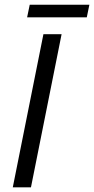

<svg xmlns="http://www.w3.org/2000/svg" viewBox="-20 -803 403 823"><path d="M34.8 0 166.1 -656.3H244L112.7 0ZM96.2 -728.6 107.4 -782.6H363.1L352 -728.6Z"/></svg>

Font: Source Sans Variable
Style: Italic
Weight: 200
Italic angle: -11°
Designer: Paul D. Hunt
Foundry: Adobe Systems Incorporated
Version: Version 3.006;hotconv 1.0.111;makeotfexe 2.5.65597